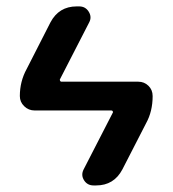

<svg xmlns="http://www.w3.org/2000/svg" viewBox="-20 -560 540 600"><path d="M87.9 -214.8Q69.3 -214.8 55.7 -228Q42 -241.2 42 -259.8Q42 -305.7 63.5 -344.7L137.7 -490.2Q164.1 -540 219.7 -540H227.5Q247.1 -540 257.3 -523.4Q267.6 -506.8 258.8 -490.2L168 -313.5Q166 -311.5 167.5 -308.1Q168.9 -304.7 171.9 -304.7H412.1Q430.7 -304.7 443.8 -292Q457 -279.3 457 -259.8Q457 -211.9 436.5 -174.8L362.3 -30.3Q335.9 19.5 280.3 19.5H272.5Q252.9 19.5 242.7 3.4Q232.4 -12.7 241.2 -30.3L332 -207Q334 -209 332.5 -211.9Q331.1 -214.8 328.1 -214.8Z"/></svg>

Font: Rounded Mgen+ 1m medium
Style: Regular
Weight: 500
Designer: [Source Han Sans]
Ryoko NISHIZUKA  (kana & ideographs); Paul D. Hunt (Latin, Greek & Cyrillic); Wenlong ZHANG  (bopomofo
Version: Version 1.059.20150602